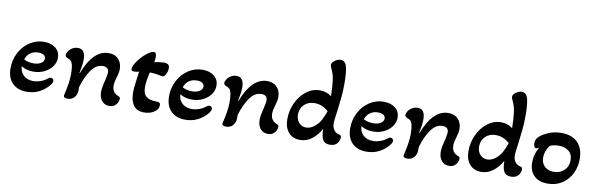

<svg xmlns="http://www.w3.org/2000/svg" viewBox="-47 -1108 4815 1548"><g transform="rotate(10 2360.0 -333.5)"><path d="M34 -152Q34 -221 65 -280Q96 -339 149 -373.5Q202 -408 264 -408Q324 -408 360 -378.5Q396 -349 396 -300Q396 -261 372 -228Q348 -195 307.5 -175.5Q267 -156 219 -156Q191 -156 165 -163Q139 -170 121 -183Q122 -137 152.5 -109Q183 -81 231 -81Q260 -81 290.5 -91.5Q321 -102 343 -120Q357 -132 369 -132Q379 -132 385.5 -125.5Q392 -119 392 -109Q392 -87 354 -51Q287 13 195 13Q119 13 76.5 -30.5Q34 -74 34 -152ZM294 -275Q294 -294 278 -304.5Q262 -315 234 -315Q196 -315 169 -295.5Q142 -276 130 -241Q144 -232 166 -227Q188 -222 210 -222Q246 -222 270 -237Q294 -252 294 -275Z M497 -13Q523 -119 523 -186Q523 -236 517 -261.5Q511 -287 501 -296Q491 -305 472 -312Q454 -319 454 -334Q454 -348 465.5 -365.5Q477 -383 497.5 -395Q518 -407 543 -407Q603 -407 603 -322Q603 -281 588 -210L591 -209Q667 -409 794 -409Q845 -409 874 -377.5Q903 -346 903 -297Q903 -268 889 -224Q877 -186 877 -157Q877 -99 931 -80Q945 -74 945 -62Q945 -50 938 -33Q931 -16 914.5 -3Q898 10 870 10Q831 10 808.5 -18Q786 -46 786 -91Q786 -125 803 -189Q814 -237 814 -252Q814 -298 766 -298Q710 -298 670 -240.5Q630 -183 605 -98V-74Q605 -36 584 -12.5Q563 11 529 11Q493 11 497 -13Z M1041 -132Q1041 -163 1049 -221L1060 -304Q1039 -298 1018 -298Q1007 -298 1001.5 -302Q996 -306 996 -316Q996 -340 1024.5 -380Q1053 -420 1090 -450.5Q1127 -481 1150 -481Q1172 -481 1172 -443Q1172 -426 1167 -401Q1217 -411 1243 -411Q1267 -411 1279 -402.5Q1291 -394 1291 -372Q1291 -348 1279 -324Q1267 -300 1254 -300Q1244 -300 1227 -304Q1187 -313 1146 -313Q1128 -237 1128 -191Q1128 -135 1155.5 -113Q1183 -91 1241 -91Q1258 -91 1265 -85.5Q1272 -80 1272 -66Q1272 -33 1238 -10Q1204 13 1155 13Q1096 13 1068.5 -25.5Q1041 -64 1041 -132Z M1332 -152Q1332 -221 1363 -280Q1394 -339 1447 -373.5Q1500 -408 1562 -408Q1622 -408 1658 -378.5Q1694 -349 1694 -300Q1694 -261 1670 -228Q1646 -195 1605.5 -175.5Q1565 -156 1517 -156Q1489 -156 1463 -163Q1437 -170 1419 -183Q1420 -137 1450.5 -109Q1481 -81 1529 -81Q1558 -81 1588.5 -91.5Q1619 -102 1641 -120Q1655 -132 1667 -132Q1677 -132 1683.5 -125.5Q1690 -119 1690 -109Q1690 -87 1652 -51Q1585 13 1493 13Q1417 13 1374.5 -30.5Q1332 -74 1332 -152ZM1592 -275Q1592 -294 1576 -304.5Q1560 -315 1532 -315Q1494 -315 1467 -295.5Q1440 -276 1428 -241Q1442 -232 1464 -227Q1486 -222 1508 -222Q1544 -222 1568 -237Q1592 -252 1592 -275Z M1795 -13Q1821 -119 1821 -186Q1821 -236 1815 -261.5Q1809 -287 1799 -296Q1789 -305 1770 -312Q1752 -319 1752 -334Q1752 -348 1763.5 -365.5Q1775 -383 1795.5 -395Q1816 -407 1841 -407Q1901 -407 1901 -322Q1901 -281 1886 -210L1889 -209Q1965 -409 2092 -409Q2143 -409 2172 -377.5Q2201 -346 2201 -297Q2201 -268 2187 -224Q2175 -186 2175 -157Q2175 -99 2229 -80Q2243 -74 2243 -62Q2243 -50 2236 -33Q2229 -16 2212.5 -3Q2196 10 2168 10Q2129 10 2106.5 -18Q2084 -46 2084 -91Q2084 -125 2101 -189Q2112 -237 2112 -252Q2112 -298 2064 -298Q2008 -298 1968 -240.5Q1928 -183 1903 -98V-74Q1903 -36 1882 -12.5Q1861 11 1827 11Q1791 11 1795 -13Z M2303 -136Q2303 -205 2332 -268Q2361 -331 2411.5 -370Q2462 -409 2523 -409Q2578 -409 2618 -377Q2616 -459 2609.5 -508Q2603 -557 2582 -599Q2573 -619 2573 -626Q2573 -646 2597 -663Q2621 -680 2645 -680Q2682 -680 2694.5 -635Q2707 -590 2707 -500Q2707 -434 2702 -383.5Q2697 -333 2687 -256Q2677 -189 2677 -168Q2677 -134 2693 -112Q2709 -90 2738 -84Q2754 -81 2754 -63Q2754 -39 2735.5 -15Q2717 9 2675 9Q2634 9 2618 -18.5Q2602 -46 2602 -108Q2572 -54 2528.5 -20.5Q2485 13 2432 13Q2372 13 2337.5 -27Q2303 -67 2303 -136ZM2569 -161Q2590 -192 2612 -254Q2561 -300 2499 -300Q2446 -300 2413.5 -268Q2381 -236 2381 -187Q2381 -146 2404.5 -120Q2428 -94 2463 -94Q2491 -94 2519 -112Q2547 -130 2569 -161Z M2815 -152Q2815 -221 2846 -280Q2877 -339 2930 -373.5Q2983 -408 3045 -408Q3105 -408 3141 -378.5Q3177 -349 3177 -300Q3177 -261 3153 -228Q3129 -195 3088.5 -175.5Q3048 -156 3000 -156Q2972 -156 2946 -163Q2920 -170 2902 -183Q2903 -137 2933.5 -109Q2964 -81 3012 -81Q3041 -81 3071.5 -91.5Q3102 -102 3124 -120Q3138 -132 3150 -132Q3160 -132 3166.5 -125.5Q3173 -119 3173 -109Q3173 -87 3135 -51Q3068 13 2976 13Q2900 13 2857.5 -30.5Q2815 -74 2815 -152ZM3075 -275Q3075 -294 3059 -304.5Q3043 -315 3015 -315Q2977 -315 2950 -295.5Q2923 -276 2911 -241Q2925 -232 2947 -227Q2969 -222 2991 -222Q3027 -222 3051 -237Q3075 -252 3075 -275Z M3278 -13Q3304 -119 3304 -186Q3304 -236 3298 -261.5Q3292 -287 3282 -296Q3272 -305 3253 -312Q3235 -319 3235 -334Q3235 -348 3246.5 -365.5Q3258 -383 3278.5 -395Q3299 -407 3324 -407Q3384 -407 3384 -322Q3384 -281 3369 -210L3372 -209Q3448 -409 3575 -409Q3626 -409 3655 -377.5Q3684 -346 3684 -297Q3684 -268 3670 -224Q3658 -186 3658 -157Q3658 -99 3712 -80Q3726 -74 3726 -62Q3726 -50 3719 -33Q3712 -16 3695.5 -3Q3679 10 3651 10Q3612 10 3589.5 -18Q3567 -46 3567 -91Q3567 -125 3584 -189Q3595 -237 3595 -252Q3595 -298 3547 -298Q3491 -298 3451 -240.5Q3411 -183 3386 -98V-74Q3386 -36 3365 -12.5Q3344 11 3310 11Q3274 11 3278 -13Z M3786 -136Q3786 -205 3815 -268Q3844 -331 3894.5 -370Q3945 -409 4006 -409Q4061 -409 4101 -377Q4099 -459 4092.5 -508Q4086 -557 4065 -599Q4056 -619 4056 -626Q4056 -646 4080 -663Q4104 -680 4128 -680Q4165 -680 4177.5 -635Q4190 -590 4190 -500Q4190 -434 4185 -383.5Q4180 -333 4170 -256Q4160 -189 4160 -168Q4160 -134 4176 -112Q4192 -90 4221 -84Q4237 -81 4237 -63Q4237 -39 4218.5 -15Q4200 9 4158 9Q4117 9 4101 -18.5Q4085 -46 4085 -108Q4055 -54 4011.5 -20.5Q3968 13 3915 13Q3855 13 3820.5 -27Q3786 -67 3786 -136ZM4052 -161Q4073 -192 4095 -254Q4044 -300 3982 -300Q3929 -300 3896.5 -268Q3864 -236 3864 -187Q3864 -146 3887.5 -120Q3911 -94 3946 -94Q3974 -94 4002 -112Q4030 -130 4052 -161Z M4308 -135Q4308 -202 4343 -261Q4327 -251 4319 -251Q4308 -251 4303 -263.5Q4298 -276 4298 -291Q4298 -325 4326 -348Q4353 -371 4398.5 -390Q4444 -409 4500 -409Q4586 -409 4633.5 -361Q4681 -313 4681 -227Q4681 -160 4653 -105Q4625 -50 4574.5 -18.5Q4524 13 4460 13Q4389 13 4348.5 -25Q4308 -63 4308 -135ZM4610 -204Q4610 -255 4577 -279.5Q4544 -304 4494 -304Q4459 -304 4424 -290Q4388 -239 4388 -190Q4388 -142 4417 -115.5Q4446 -89 4491 -89Q4542 -89 4576 -121Q4610 -153 4610 -204Z"/></g></svg>

Font: AkayaTelivigala
Style: Regular
Weight: 400
Designer: Vaishnavi Murthy Yerkadithaya ( vaishnavimurthy@gmail.com ), Juan Luis Blanco Aristondo ( juan@blancoletters.com )
Version: Version 1.000